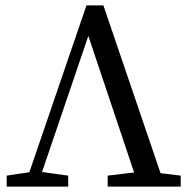

<svg xmlns="http://www.w3.org/2000/svg" viewBox="-20 -695 704 715"><path d="M5 0V-41L105 -56H125L234 -41V0ZM71 0 302 -675H365L595 0H497L299 -591H319L314 -576L118 0ZM381 0V-41L507 -56H529L653 -41V0Z"/></svg>

Font: Source Serif 4 Variable
Style: Regular
Weight: 400
Designer: Frank Grießhammer
Foundry: Adobe
Version: Version 4.005;hotconv 1.1.0;makeotfexe 2.6.0